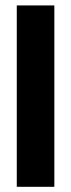

<svg xmlns="http://www.w3.org/2000/svg" viewBox="-20 -702 267 721"><path d="M43 -681.6H184.1V-0.5H43Z"/></svg>

Font: Vazir Black FD-WOL
Style: Black-FD-WOL
Weight: 900
Designer: Saber Rastikerdar
Foundry: Saber Rastikerdar
Version: Version 30.0.0